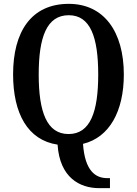

<svg xmlns="http://www.w3.org/2000/svg" viewBox="-20 -745 711 997"><path d="M495 232H551V180H537C476 180 421 143 411 2C548 -31 623 -167 623 -358C623 -580 520 -725 337 -725C142 -725 48 -580 48 -359C48 -156 124 -17 279 6C290 177 394 232 495 232ZM336 -49C223 -49 181 -164 181 -358C181 -553 223 -666 337 -666C449 -666 490 -553 490 -358C490 -164 449 -49 336 -49Z"/></svg>

Font: Noto Serif Ethiopic Condensed SemiBold
Style: Regular
Weight: 600
Width: 3
Designer: Monotype Design Team
Foundry: Monotype Imaging Inc.
Version: Version 2.102